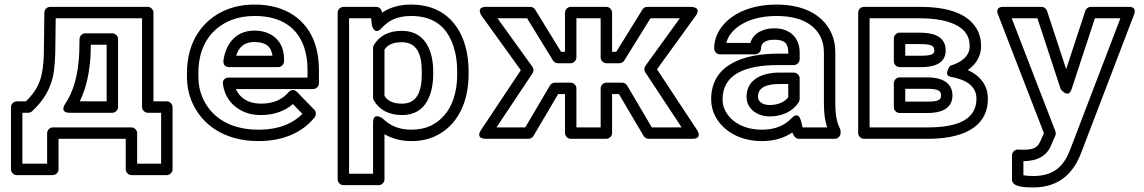

<svg xmlns="http://www.w3.org/2000/svg" viewBox="-20 -583 5013 841"><path d="M120.8 -95.8C169.4 -141.8 205.5 -193.9 216.4 -274.1C219.5 -297 221.3 -322.9 222.1 -352.5L224 -503H602.2V-114C602.2 -98.9 616.5 -89 627.2 -89H685.8V134H580.7V0C580.7 -15.1 566.4 -25 555.7 -25H211.4C196.3 -25 186.4 -10.7 186.4 0V134H78V-89H103.6C110.1 -89 117.1 -92.4 120.8 -95.8ZM93.5 -139H53C42.3 -139 28 -129.1 28 -114V159C28 169.7 37.9 184 53 184H211.4C222.1 184 236.4 174.1 236.4 159V25H530.7V159C530.7 169.7 540.6 184 555.7 184H710.8C721.5 184 735.8 174.1 735.8 159V-114C735.8 -124.7 725.9 -139 710.8 -139H652.2V-528C652.2 -538.7 642.3 -553 627.2 -553H199.3C187.4 -553 174.5 -542.6 174.3 -528.3L172.1 -353.5C171.8 -325.8 169.6 -301.3 166.8 -280.9C158.1 -216.7 133.6 -178.6 93.5 -139ZM377.2 -352.3 377.8 -387H447.1V-139H329.4C358.1 -197.1 373.8 -269.1 377.2 -352.3ZM327.2 -353.7C323.1 -256.9 302.6 -183.4 265.4 -127.9C265.4 -127.9 237.7 -89 286.2 -89H472.1C487.2 -89 497.1 -103.3 497.1 -114V-412C497.1 -427.1 482.8 -437 472.1 -437H353.3C338.9 -437 328.5 -424.1 328.3 -412.5Z M1304.7 -84.2C1263.5 -42.7 1202.1 -15 1112.2 -15C981.3 -15 901.6 -74.5 866.8 -156.3C855 -184.1 849 -213.8 849 -246V-265C849 -381.6 905.2 -460 992.2 -494.8C1022.2 -506.8 1056.5 -513 1095.7 -513C1217 -513 1284.1 -457.6 1311.9 -376.9C1321.8 -347.9 1327 -315 1327 -278V-243H981.3C971.1 -243 953.7 -236.8 956.5 -214.9C964.4 -152.3 1005.3 -108.1 1059.9 -88.9C1079.2 -82.1 1100.4 -79 1123.2 -79C1182.1 -79 1229.7 -98.1 1262.8 -127.2ZM1013.4 -193H1352C1362.7 -193 1377 -202.9 1377 -218V-278C1377 -319.7 1371.2 -358.1 1359.1 -393.1C1324.3 -494.4 1234.7 -563 1095.7 -563C1051.3 -563 1010.4 -555.9 973.7 -541.2C867.2 -498.7 799 -399.4 799 -265V-246C799 -207.5 806.2 -170.9 820.8 -136.7C864 -35.3 964.7 35 1112.2 35C1225.9 35 1308.4 -6.6 1358.4 -69.4C1365.1 -77.9 1365.9 -93 1356.7 -102.4L1280.8 -180.4C1266.2 -195.4 1250.6 -187.2 1243.8 -179.1C1218.6 -149.3 1181.3 -129 1123.2 -129C1067 -129 1029.4 -154.4 1013.4 -193ZM1224.1 -326C1224.1 -399.9 1173.3 -449 1094.6 -449C1006.3 -449 967.3 -382.5 958.7 -317.3C957.4 -307.3 961.1 -289 983.5 -289H1199.1C1214.2 -289 1224.1 -303.3 1224.1 -314ZM1173.4 -339H1014.4C1025.8 -374.8 1047.6 -399 1094.6 -399C1145.9 -399 1168.6 -377.4 1173.4 -339Z M1652.1 -460.2C1681 -491.9 1717.2 -513 1781 -513C1891.4 -513 1944.4 -453.8 1968.8 -372.3C1977.9 -342 1982.6 -307.9 1982.6 -270V-259C1982.6 -147.4 1941.1 -68.8 1867.9 -32.9C1844 -21.2 1815.7 -15 1782.1 -15C1722.9 -15 1685.4 -35.5 1656.6 -63.8C1656.6 -63.8 1614.1 -95.6 1614.1 -46V178H1509V-503H1605.7L1608.7 -474.3C1608.7 -474.3 1618.8 -423.6 1652.1 -460.2ZM1628.1 -553H1484C1473.3 -553 1459 -543.1 1459 -528V203C1459 213.7 1468.9 228 1484 228H1639.1C1649.8 228 1664.1 218.1 1664.1 203V4.8C1694.9 22.9 1734.5 35 1782.1 35C1821.8 35 1858.1 27.5 1889.9 11.9C1984.9 -34.7 2032.6 -135.5 2032.6 -259V-270C2032.6 -312.1 2027.4 -351 2016.7 -386.7C1987.7 -483.4 1915.1 -563 1781 -563C1728.1 -563 1687.1 -550.1 1653.3 -527.3C1651.9 -540.8 1643.3 -553 1628.1 -553ZM1741.4 -79C1850.1 -79 1877.5 -177.8 1877.5 -259V-270C1877.5 -351.8 1848.1 -448 1740.3 -448C1681.3 -448 1640.9 -424.8 1617.6 -385.8C1615.3 -381.9 1614.1 -377.5 1614.1 -373V-156C1614.1 -151.8 1615.2 -147.5 1617.2 -144C1639.5 -103.5 1681.8 -79 1741.4 -79ZM1741.4 -129C1698.6 -129 1677.6 -142.4 1664.1 -162.9V-365.7C1677.6 -385 1697.3 -398 1740.3 -398C1805.3 -398 1827.5 -347 1827.5 -270V-259C1827.5 -181.3 1806.2 -129 1741.4 -129Z M2705.3 -221H2636C2620.9 -221 2611 -206.7 2611 -196V-25H2504.8V-196C2504.8 -211.1 2490.5 -221 2479.8 -221H2410.5C2401.3 -221 2392.7 -215 2389 -208.7L2280.7 -25H2154.7L2312.5 -262.1C2318.3 -270.8 2317.9 -282.4 2312 -290.6L2159 -503H2288.7L2402.4 -317.9C2406.9 -310.6 2415.2 -306 2423.7 -306H2479.8C2494.9 -306 2504.8 -320.3 2504.8 -331V-503H2611V-331C2611 -315.9 2625.3 -306 2636 -306H2693.2C2701.8 -306 2710 -310.7 2714.4 -317.8L2829.2 -503H2957.8L2807.1 -294.6C2801.1 -286.2 2801 -274.6 2806.5 -266.2L2965.7 -25H2835.1L2726.8 -208.7C2722.2 -216.6 2712.7 -221 2705.3 -221ZM2691 -171 2799.3 12.7C2803 19 2811.6 25 2820.8 25H3012.2C3060.6 25 3033.1 -13.8 3033.1 -13.8L2857.8 -279.4L3027 -513.4C3055.7 -553.1 3006.7 -553 3006.7 -553H2815.3C2806.9 -553 2798.6 -548.5 2794.1 -541.2L2679.3 -356H2661V-528C2661 -538.7 2651.1 -553 2636 -553H2479.8C2469.1 -553 2454.8 -543.1 2454.8 -528V-356H2437.7L2324 -541.1C2319.6 -548.3 2311.3 -553 2302.7 -553H2110.2C2061.2 -553 2089.9 -513.4 2089.9 -513.4L2261.3 -275.4L2087.2 -13.9C2060.3 26.5 2108 25 2108 25H2295C2302.4 25 2311.9 20.6 2316.5 12.7L2424.8 -171H2454.8V0C2454.8 10.7 2464.7 25 2479.8 25H2636C2646.7 25 2661 15.1 2661 0V-171Z M3588.9 -128C3588.9 -89.1 3593.2 -54.7 3603 -25H3495.5C3490.1 -39.6 3486.7 -106.3 3446.3 -64.3C3419.5 -36.5 3379.7 -15 3318 -15C3236 -15 3182 -50.6 3157.5 -96.7C3149.1 -112.4 3145 -129.1 3145 -148C3145 -256.5 3242.2 -298 3388.4 -298H3457.7C3472.8 -298 3482.7 -312.3 3482.7 -323V-353C3482.7 -416.7 3441.6 -459 3371.9 -459C3325.3 -459 3280.3 -440.2 3266.7 -395H3161.2C3168.8 -425.3 3189.6 -449.5 3214.9 -467.7C3252 -494.5 3308.8 -513 3380.7 -513C3483.2 -513 3545.4 -478.6 3574 -421.8C3583.7 -402.4 3588.9 -379.5 3588.9 -352ZM3479.7 25H3637C3647.7 25 3662 15.1 3662 0V-8C3662 -11.6 3661.1 -15.7 3659.4 -19.2C3645.4 -47.1 3638.9 -81 3638.9 -128V-352C3638.9 -385.8 3632.4 -416.9 3618.6 -444.2C3579 -523.1 3493.8 -563 3380.7 -563C3300.5 -563 3233.3 -542.6 3185.7 -508.3C3146.3 -479.9 3108.2 -433.8 3108.2 -370C3108.2 -359.3 3118.1 -345 3133.2 -345H3288.3C3299 -345 3313.3 -354.9 3313.3 -370C3313.3 -392.9 3329.7 -409 3371.9 -409C3418.3 -409 3432.7 -391.8 3432.7 -353V-348H3388.4C3240.4 -348 3095 -302.2 3095 -148C3095 -121.5 3101.1 -96.2 3113.3 -73.3C3147.7 -8.5 3221.2 35 3318 35C3372.7 35 3416.6 20.3 3450.5 -2.8C3455.5 9.2 3462.6 25 3479.7 25ZM3250.1 -159C3250.1 -102.9 3301.4 -73 3352.1 -73C3409.2 -73 3455.9 -98.1 3479 -136C3481.4 -139.9 3482.7 -145.5 3482.7 -149V-240C3482.7 -255.1 3468.4 -265 3457.7 -265H3393.9C3324.9 -265 3250.1 -239.3 3250.1 -159ZM3300.1 -159C3300.1 -195.8 3329.7 -215 3393.9 -215H3432.7V-156.7C3418.9 -138.9 3391.3 -123 3352.1 -123C3316.6 -123 3300.1 -140.3 3300.1 -159Z M4227.4 -381C4227.4 -338.2 4193.4 -310.2 4141.9 -295C4141.9 -295 4109.6 -252.6 4144.7 -246.4C4211.7 -234.6 4257.1 -205.5 4257.1 -151C4257.1 -58.8 4173.7 -25 4044.5 -25H3789V-503H4007.1C4110 -503 4185.4 -479.9 4214 -433C4222.8 -418.6 4227.4 -401.8 4227.4 -381ZM4277.4 -381C4277.4 -409.5 4270.7 -436.1 4256.7 -459C4211.9 -532.5 4112.7 -553 4007.1 -553H3764C3753.3 -553 3739 -543.1 3739 -528V0C3739 10.7 3748.9 25 3764 25H4044.5C4173.9 25 4307.1 -12 4307.1 -151C4307.1 -214 4268.1 -254 4219.3 -276.1C4251.6 -298.5 4277.4 -333.7 4277.4 -381ZM4152 -165C4152 -226 4096 -244 4044.5 -244H3920.2C3905.1 -244 3895.2 -229.7 3895.2 -219V-113C3895.2 -97.9 3909.5 -88 3920.2 -88H4044.5C4093.6 -88 4152 -102.3 4152 -165ZM4102 -165C4102 -147.2 4093.2 -138 4044.5 -138H3945.2V-194H4044.5C4092.4 -194 4102 -183 4102 -165ZM4122.3 -362C4122.3 -429.8 4058 -440 4007.1 -440H3920.2C3905.1 -440 3895.2 -425.7 3895.2 -415V-314C3895.2 -298.9 3909.5 -289 3920.2 -289H4015.9C4061.9 -289 4122.3 -300 4122.3 -362ZM4072.3 -362C4072.3 -347.7 4064.8 -339 4015.9 -339H3945.2V-390H4007.1C4062.1 -390 4072.3 -382.1 4072.3 -362Z M4462.7 123C4526.1 122.4 4567.1 98.5 4585.2 50.4L4602.5 11.1C4605.2 4.9 4604.9 -2.9 4602.9 -8L4411.5 -503H4524.1L4626.2 -192.2C4626.2 -192.2 4659.4 -148.5 4673.8 -192.2L4775.9 -503H4887.6L4668.5 70C4642.7 137.5 4603.3 188 4505.9 188C4489.1 188 4473.4 186.7 4462.7 184.7ZM4505.9 238C4627.9 238 4685.3 165.5 4715.1 88L4947.3 -519.1C4961.5 -556.3 4923.9 -553 4923.9 -553H4757.8C4748.2 -553 4737.5 -546.4 4734 -535.8L4650 -280.1L4566 -535.8C4562.9 -544.9 4553.3 -553 4542.2 -553H4375C4335 -553 4351.7 -519 4351.7 -519L4552.6 0.4L4539.1 30.9C4526.6 59.5 4515.4 73 4460.8 73C4455.7 73 4447 72 4437.7 72C4427 72 4412.7 81.9 4412.7 97V204C4412.7 237.3 4473.5 238 4505.9 238Z"/></svg>

Font: Asimov
Style: WidOu
Weight: 500
Designer: Google
Version: Version 2.000980; 2014